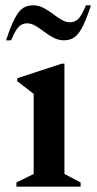

<svg xmlns="http://www.w3.org/2000/svg" viewBox="-20 -704 365 724"><path d="M42 0V-16L107 -48V-350L45 -398V-409L213 -464H223V-48L284 -16V0ZM3 -552Q22 -610 37.5 -638Q53 -666 69 -675Q85 -684 105 -684Q125 -684 143.5 -674.5Q162 -665 179 -652Q196 -639 212 -629.5Q228 -620 244 -620Q262 -620 275 -632.5Q288 -645 304 -684H323Q304 -626 288.5 -598Q273 -570 257 -561Q241 -552 221 -552Q201 -552 182.5 -561.5Q164 -571 147 -584Q130 -597 114 -606.5Q98 -616 82 -616Q64 -616 51 -603.5Q38 -591 22 -552Z"/></svg>

Font: Spectral SemiBold
Style: Regular
Weight: 600
Designer: Jean-Baptiste Levee
Foundry: Production Type
Version: Version 2.001